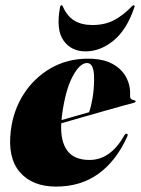

<svg xmlns="http://www.w3.org/2000/svg" viewBox="-20 -680 522 710"><path d="M450.5 -175Q410 -85 344.2 -37.5Q278.5 10 187.5 10Q100 10 53.8 -43Q7.5 -96 20 -197Q29 -271.5 67.5 -331.8Q106 -392 167.2 -427.5Q228.5 -463 305.5 -463Q361 -463 396 -443.8Q431 -424.5 447 -393.5Q463 -362.5 461 -327Q460.5 -320.5 463.2 -316Q466 -311.5 475.5 -309.5Q481.5 -308.5 481.5 -305Q481.5 -302 475.5 -300Q465.5 -297.5 436.5 -289.5Q407.5 -281.5 367.8 -270.2Q328 -259 285.5 -246.8Q243 -234.5 206.5 -224Q203 -159 228.2 -123.8Q253.5 -88.5 311 -88.5Q389 -88.5 440.5 -180.5Q445 -187 449 -185.5Q454.5 -184 450.5 -175ZM209 -251.5Q208 -243.5 207.5 -236Q234 -243.5 261 -251.2Q288 -259 309.5 -265Q317 -286.5 322.2 -317Q327.5 -347.5 328 -385Q329 -447 302 -447Q274.5 -447 247.8 -395.8Q221 -344.5 209 -251.5ZM321.5 -587.5Q368.5 -587.5 402.5 -605.8Q436.5 -624 468 -657Q471 -660.5 474 -660.5Q479.5 -660.5 477 -653.5Q449 -570 400 -530Q351 -490 296.5 -490Q243.5 -490 215 -530Q186.5 -570 202 -653.5Q203 -660.5 208 -660.5Q211 -660.5 212 -657Q227.5 -620.5 254.5 -604Q281.5 -587.5 321.5 -587.5Z"/></svg>

Font: Fraunces 144pt S000 Black
Style: Italic
Weight: 900
Italic angle: -16°
Version: Version 1.000; ttfautohint (v1.8.3)